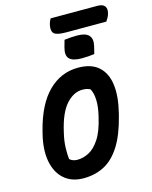

<svg xmlns="http://www.w3.org/2000/svg" viewBox="-156 -1193 1037 1312"><g transform="rotate(-15 362.0 -537.0)"><path d="M387 -928Q409 -931 433.5 -932.5Q458 -934 477 -934Q595 -934 571 -833L558 -781Q536 -778 512.5 -776.5Q489 -775 469 -775Q405 -775 381.5 -799.5Q358 -824 373 -878ZM426 -720Q519 -720 570.5 -674Q622 -628 633 -544Q644 -460 615 -345L611 -329Q579 -202 530 -125Q481 -48 416 -14Q351 20 269 20Q186 20 133 -26.5Q80 -73 64.5 -156Q49 -239 76 -347L80 -363Q125 -542 214.5 -631Q304 -720 426 -720ZM217 -311Q205 -260 203.5 -214Q202 -168 206 -133Q216 -123 230.5 -118Q245 -113 260 -113Q302 -113 342.5 -134Q383 -155 418 -208Q453 -261 475 -357L478 -370Q492 -429 490 -477Q488 -525 471 -555Q459 -561 446 -564Q433 -567 416 -567Q354 -567 301.5 -509Q249 -451 220 -324ZM333 -1094H665Q701 -1094 715 -1076Q729 -1058 721 -1027Q717 -1011 710 -998Q703 -985 695 -974H412Q345 -974 326.5 -991.5Q308 -1009 316 -1049Q319 -1064 323.5 -1074.5Q328 -1085 333 -1094Z"/></g></svg>

Font: Recursive Sn Csl St XBd
Style: Italic
Weight: 800
Italic angle: -15°
Version: Version 1.079;hotconv 1.0.112;makeotfexe 2.5.65598; ttfautoh